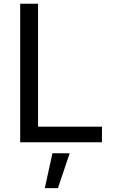

<svg xmlns="http://www.w3.org/2000/svg" viewBox="-20 -747 603 1008"><path d="M85.9 0H515.3V-82H179.7V-727.3H85.9ZM215.2 240.8H284.1L345.9 57.5H255.3Z"/></svg>

Font: Margiela Sans Text
Style: Regular
Weight: 400
Designer: Stefan Endress, Andreas Faust
Version: Version 1.100;FEAKit 1.0